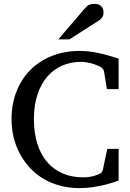

<svg xmlns="http://www.w3.org/2000/svg" viewBox="-20 -948 667 984"><path d="M587.9 -22.9Q585.9 -22 568.8 -15.9Q551.8 -9.8 524.4 -2.7Q497.1 4.4 461.7 10.3Q426.3 16.1 388.2 16.1Q332 16.1 284.4 2.7Q236.8 -10.7 198 -34.7Q159.2 -58.6 129.6 -91.8Q100.1 -125 79.8 -164.1Q59.6 -203.1 49.3 -247.1Q39.1 -291 39.1 -336.9Q39.1 -414.6 64.5 -479Q89.8 -543.5 135.7 -589.6Q181.6 -635.7 246.1 -661.4Q310.5 -687 389.2 -687Q413.6 -687 436.3 -684.3Q459 -681.6 482.4 -676.8Q505.9 -671.9 531.7 -664.6Q557.6 -657.2 587.9 -647.9V-491.2H527.8L513.2 -582Q512.2 -588.9 506.3 -595.7Q500.5 -602.5 496.1 -605Q490.2 -607.4 480.7 -611.8Q471.2 -616.2 458 -620.4Q444.8 -624.5 428.7 -627.7Q412.6 -630.9 394 -630.9Q342.8 -630.9 298.8 -611.8Q254.9 -592.8 222.7 -555.7Q190.4 -518.6 172.1 -463.6Q153.8 -408.7 153.8 -336.9Q153.8 -267.1 171.1 -211.9Q188.5 -156.7 221.2 -118.2Q253.9 -79.6 300.8 -59.3Q347.7 -39.1 407.2 -39.1Q424.8 -39.1 439.2 -41.5Q453.6 -43.9 464.4 -47.1Q475.1 -50.3 481 -53Q486.8 -55.7 487.8 -56.2Q495.6 -59.1 500.5 -64.5Q505.4 -69.8 506.8 -76.2L529.8 -185.1H587.9ZM510.7 -883.3Q510.7 -869.6 504.2 -859.9Q497.6 -850.1 487.8 -843.3L335.4 -746.1H278.8L411.6 -901.4Q417.5 -907.7 422.4 -912.8Q427.2 -918 433.1 -921.4Q439 -924.8 446.5 -926.5Q454.1 -928.2 464.8 -928.2Q478 -928.2 486.8 -924.1Q495.6 -919.9 501 -913.6Q506.3 -907.2 508.5 -899.2Q510.7 -891.1 510.7 -883.3Z"/></svg>

Font: Charis SIL
Style: Regular
Weight: 400
Foundry: SIL International
Version: Version 4.112